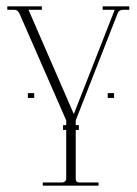

<svg xmlns="http://www.w3.org/2000/svg" viewBox="-20 -586 431 606"><path d="M115 0V-10H176Q181 -10 185 -13.5Q189 -17 189 -22V-176H179V-191H189V-206L42 -542Q36 -555 26 -555H3V-566H112V-555H70L213 -226L342 -555H304V-566H388V-555H368Q355 -555 351 -543L219 -206V-191H229V-176H219V-22Q219 -10 231 -10H291V0ZM340 -277H320V-292H340ZM68 -292H88V-277H68Z"/></svg>

Font: Arapey Thin-Display
Style: Regular
Weight: 100
Designer: Eduardo Rodriguez Tunni
Foundry: Eduardo Rodriguez Tunni
Version: Version 4.000